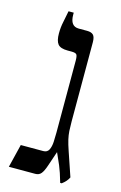

<svg xmlns="http://www.w3.org/2000/svg" viewBox="-105 -694 471 750"><g transform="rotate(15 130.5 -319.0)"><path d="M218 9Q206 -33 196 -56.5Q186 -80 175 -104L155 -45Q147 -21 138.5 -10.5Q130 0 115 0H8L31 -94H122Q138 -94 144.5 -107Q151 -120 152 -139.5Q153 -159 153 -176V-468Q153 -486 149 -492Q145 -498 128 -498H112Q83 -498 72.5 -511Q62 -524 62 -554Q62 -579 67 -601.5Q72 -624 76 -647H97V-639Q97 -592 132 -592H166Q183 -592 191 -584Q199 -576 199 -554V-235Q199 -213 200 -196.5Q201 -180 205 -162.5Q209 -145 218 -119L251 -22Q243 -5 224 9Z"/></g></svg>

Font: Noto Serif Hebrew ExtraCondensed Medium
Style: Regular
Weight: 500
Width: 2
Designer: Monotype Design Team
Foundry: Monotype Imaging Inc.
Version: Version 2.004; ttfautohint (v1.8.4.7-5d5b)